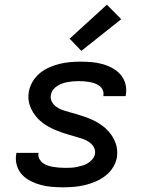

<svg xmlns="http://www.w3.org/2000/svg" viewBox="-20 -791 640 819"><path d="M250 8Q226 8 201.5 6Q177 4 154.5 -2Q132 -8 111 -18.5Q90 -29 74.5 -45.5Q59 -62 52 -85Q45 -108 49 -132L50 -139H145L144 -137Q142 -124 148 -113Q154 -102 163 -95.5Q172 -89 183.5 -85Q195 -81 207 -79Q219 -77 232 -76Q245 -75 258 -75Q270 -75 282 -75.5Q294 -76 306.5 -78.5Q319 -81 331 -84.5Q343 -88 354 -94.5Q365 -101 374 -111.5Q383 -122 385 -134Q388 -150 380 -163.5Q372 -177 359.5 -185.5Q347 -194 332 -199Q317 -204 302.5 -208Q288 -212 273 -216.5Q258 -221 243.5 -226Q229 -231 215 -237Q201 -243 187.5 -250.5Q174 -258 162 -267Q150 -276 140 -287Q130 -298 122 -310.5Q114 -323 108.5 -337.5Q103 -352 101.5 -367.5Q100 -383 103 -400Q107 -422 119 -442.5Q131 -463 149.5 -478.5Q168 -494 190 -503.5Q212 -513 234 -518.5Q256 -524 278.5 -526Q301 -528 323 -528Q347 -528 370.5 -526Q394 -524 416 -518Q438 -512 458.5 -501Q479 -490 493.5 -473.5Q508 -457 514.5 -434.5Q521 -412 517 -388L516 -381H421V-384Q423 -396 418.5 -406.5Q414 -417 405 -424Q396 -431 385 -435Q374 -439 363 -441Q352 -443 340 -444Q328 -445 315 -445Q304 -445 292.5 -444Q281 -443 269 -441Q257 -439 246 -435Q235 -431 224.5 -424.5Q214 -418 206.5 -408Q199 -398 197 -386Q194 -370 201.5 -356.5Q209 -343 221.5 -334.5Q234 -326 248.5 -321Q263 -316 278.5 -312Q294 -308 308.5 -303.5Q323 -299 338 -294Q353 -289 367 -283Q381 -277 394 -269.5Q407 -262 419 -253Q431 -244 441 -233Q451 -222 459 -209.5Q467 -197 472.5 -182.5Q478 -168 479.5 -152.5Q481 -137 479 -121Q475 -98 462 -77Q449 -56 429.5 -41Q410 -26 387.5 -16.5Q365 -7 342 -1.5Q319 4 296 6Q273 8 250 8ZM327 -574 277 -626 436 -771 497 -709Z"/></svg>

Font: Iosevka Medium Extended
Style: Italic
Weight: 500
Width: 7
Italic angle: -9°
Monospace: yes
Designer: Belleve Invis
Foundry: Belleve Invis
Version: Version 32.5.0; ttfautohint (v1.8.4)